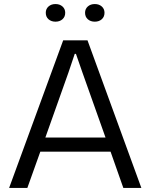

<svg xmlns="http://www.w3.org/2000/svg" viewBox="-20 -928 743 948"><path d="M25 0 292 -729H412L678 0H589L526 -179H179L115 0ZM400 -865Q400 -884 413.5 -896Q427 -908 448 -908Q469 -908 482.5 -896Q496 -884 496 -865Q496 -845 482.5 -833Q469 -821 448 -821Q427 -821 413.5 -833Q400 -845 400 -865ZM206 -865Q206 -884 219.5 -896Q233 -908 254 -908Q275 -908 288.5 -896Q302 -884 302 -865Q302 -845 288.5 -833Q275 -821 254 -821Q233 -821 219.5 -833Q206 -845 206 -865ZM204 -249H501L387 -570L355 -662H349L318 -570Z"/></svg>

Font: Mona Sans
Style: Regular
Weight: 400
Designer: Deni Anggara
Foundry: GitHub
Version: Version 2.000;Glyphs 3.2.3 (3260)